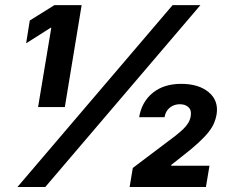

<svg xmlns="http://www.w3.org/2000/svg" viewBox="-20 -748 919 768"><path d="M306.6 -727.5 239.3 -319.8H132.3L185.1 -636.7H182.1L84.5 -574.7L99.1 -666L197.8 -727.5ZM49.8 0 670.4 -727.5H781.7L161.1 0ZM498.5 0 511.2 -76.2 680.7 -204.1Q698.7 -218.3 711.7 -230.5Q724.6 -242.7 732.4 -255.4Q740.2 -268.1 742.7 -282.2Q747.1 -306.2 734.4 -318.6Q721.7 -331.1 699.2 -331.1Q676.3 -331.1 659.2 -317.4Q642.1 -303.7 638.2 -279.3H536.6Q546.9 -340.8 591.1 -376.7Q635.3 -412.6 704.6 -412.6Q775.4 -412.6 815.4 -378.7Q855.5 -344.7 846.2 -289.1Q843.3 -272.9 836.4 -256.1Q829.6 -239.3 814.5 -220Q799.3 -200.7 772.9 -176.3Q746.6 -151.9 704.6 -119.6L665 -88.4L664.6 -85H817.9L803.7 0Z"/></svg>

Font: Inter 20pt ExtraBold
Style: Italic
Weight: 800
Italic angle: -9.3988°
Version: Version 4.001;git-66647c0bb